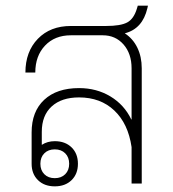

<svg xmlns="http://www.w3.org/2000/svg" viewBox="-20 -650 614 680"><path d="M422 -532Q451 -513 466.5 -481Q482 -449 482 -408V0H446V-129Q434 -212 385 -258.5Q336 -305 260 -305Q198 -305 163 -273Q128 -241 128 -183V-137Q148 -150 174 -150Q211 -150 233.5 -128Q256 -106 256 -70Q256 -34 233.5 -12Q211 10 174 10Q137 10 114.5 -12Q92 -34 92 -70V-181Q92 -255 136.5 -296.5Q181 -338 260 -338Q322 -338 371 -308.5Q420 -279 445 -227H446V-408Q446 -460 417.5 -492.5Q389 -525 344 -525H231Q174 -525 139.5 -488.5Q105 -452 105 -393H70Q70 -467 114 -512.5Q158 -558 231 -558H356Q407 -558 430.5 -570.5Q454 -583 465 -620L468 -630H504L502 -621Q485 -548 422 -532ZM123 -70Q123 -47 137 -33Q151 -19 174 -19Q197 -19 211 -33Q225 -47 225 -70Q225 -93 211 -107Q197 -121 174 -121Q151 -121 137 -107Q123 -93 123 -70Z"/></svg>

Font: Bai Jamjuree ExtraLight
Style: Regular
Weight: 275
Designer: Katatrad Aksorn Co.,Ltd.
Foundry: Cadson Demak Co.,Ltd.
Version: Version 1.000; ttfautohint (v1.6)